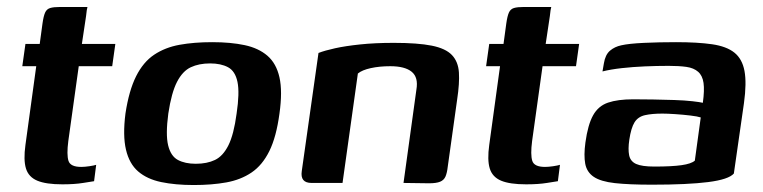

<svg xmlns="http://www.w3.org/2000/svg" viewBox="-20 -525 2191 551"><path d="M159 4Q112 4 87 -6.5Q62 -17 54.5 -41.5Q47 -66 53 -109L84 -335H44L53 -399H94L102 -458Q105 -479 109.5 -489Q114 -499 124 -502Q134 -505 153 -505H231Q230 -502 229 -495.5Q228 -489 227 -479L215 -399H311L302 -335H206L176 -120Q171 -81 176.5 -63.5Q182 -46 213 -46Q223 -46 236.5 -48Q250 -50 256 -52L250 -5Q243 -4 218.5 0Q194 4 159 4Z M536 6Q483 6 442.5 -2.5Q402 -11 376.5 -33Q351 -55 341.5 -95.5Q332 -136 340 -199Q350 -265 370.5 -306Q391 -347 422.5 -368Q454 -389 495.5 -396.5Q537 -404 589 -404Q642 -404 682 -395.5Q722 -387 747.5 -365Q773 -343 782 -303Q791 -263 782 -199Q773 -132 753 -91.5Q733 -51 702 -30Q671 -9 629.5 -1.5Q588 6 536 6ZM542 -55Q574 -55 597 -66Q620 -77 635.5 -108Q651 -139 659 -199Q668 -259 661.5 -290Q655 -321 634.5 -332Q614 -343 583 -343Q551 -343 527.5 -332Q504 -321 488 -290Q472 -259 463 -199Q455 -139 462.5 -108Q470 -77 490.5 -66Q511 -55 542 -55Z M874 0Q841 0 846 -34L894 -373Q912 -380 941.5 -386.5Q971 -393 1013.5 -397.5Q1056 -402 1110 -402Q1179 -402 1219 -394Q1259 -386 1277 -367Q1295 -348 1297 -317Q1299 -286 1292 -240L1265 -47Q1263 -29 1258.5 -18.5Q1254 -8 1243 -3.5Q1232 1 1211 1L1138 0L1175 -268Q1181 -303 1161.5 -319Q1142 -335 1100 -335Q1069 -335 1044 -329.5Q1019 -324 1007 -314L963 0Z M1490 4Q1443 4 1418 -6.5Q1393 -17 1385.5 -41.5Q1378 -66 1384 -109L1415 -335H1375L1384 -399H1425L1433 -458Q1436 -479 1440.5 -489Q1445 -499 1455 -502Q1465 -505 1484 -505H1562Q1561 -502 1560 -495.5Q1559 -489 1558 -479L1546 -399H1642L1633 -335H1537L1507 -120Q1502 -81 1507.5 -63.5Q1513 -46 1544 -46Q1554 -46 1567.5 -48Q1581 -50 1587 -52L1581 -5Q1574 -4 1549.5 0Q1525 4 1490 4Z M1851 5Q1785 5 1744.5 0.5Q1704 -4 1684 -17.5Q1664 -31 1659.5 -55Q1655 -79 1660 -116Q1667 -167 1682 -194Q1697 -221 1725 -230.5Q1753 -240 1797 -240Q1823 -240 1854 -239.5Q1885 -239 1915 -238Q1945 -237 1967 -234.5Q1989 -232 1997 -230Q2002 -266 1999 -287Q1996 -308 1983.5 -319Q1971 -330 1950 -333Q1929 -336 1899 -336Q1865 -336 1830.5 -334.5Q1796 -333 1764.5 -329.5Q1733 -326 1709 -320L1713 -343Q1717 -368 1730.5 -379.5Q1744 -391 1763 -395Q1785 -400 1828.5 -402Q1872 -404 1920 -404Q1982 -404 2023.5 -398Q2065 -392 2087.5 -374Q2110 -356 2116.5 -321.5Q2123 -287 2115 -229L2086 -27Q2071 -10 2012.5 -2.5Q1954 5 1851 5ZM1858 -47Q1908 -47 1936 -51Q1964 -55 1974 -64L1991 -188Q1982 -191 1961 -193.5Q1940 -196 1917.5 -197.5Q1895 -199 1881 -199Q1851 -199 1831 -194.5Q1811 -190 1801 -174Q1791 -158 1786 -124Q1782 -97 1785.5 -79.5Q1789 -62 1805.5 -54.5Q1822 -47 1858 -47Z"/></svg>

Font: Genos Thin SemiBold
Style: Italic
Weight: 600
Italic angle: -8°
Version: Version 1.010